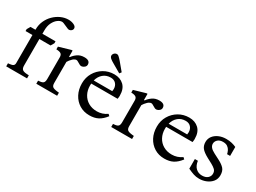

<svg xmlns="http://www.w3.org/2000/svg" viewBox="-44 -1474 2878 2155"><g transform="rotate(30 1395.0 -397.0)"><path d="M43 0V-40L64 -42Q95 -45 108.5 -55.5Q122 -66 122 -88V-452H33V-477L58 -520H122V-526Q122 -584 144.5 -634.5Q167 -685 205.5 -723Q244 -761 291.5 -782.5Q339 -804 389 -804Q428 -804 459.5 -789Q491 -774 491 -749Q491 -728 471 -715.5Q451 -703 431 -711L359 -742Q347 -747 336 -747Q311 -747 282 -725.5Q253 -704 232.5 -663Q212 -622 212 -563V-520H382V-495L357 -452H212V-108Q212 -72 229 -57.5Q246 -43 292 -41L313 -40V0Z M433 0V-40L454 -42Q488 -45 500.5 -59.5Q513 -74 513 -108V-388Q513 -420 495.5 -433Q478 -446 435 -447V-482L586 -526H600V-446H609Q630 -477 666 -502.5Q702 -528 754 -528Q827 -528 827 -474Q827 -456 813.5 -442.5Q800 -429 782 -424.5Q764 -420 748 -429L709 -451Q694 -460 677.5 -454.5Q661 -449 646.5 -435.5Q632 -422 620.5 -407Q609 -392 603 -381V-108Q603 -74 619 -60.5Q635 -47 682 -42L703 -40V0Z M1124 10Q1051 10 994.5 -25Q938 -60 906 -121Q874 -182 874 -261Q874 -337 909.5 -397.5Q945 -458 1005.5 -494Q1066 -530 1141 -530Q1217 -530 1264.5 -485Q1312 -440 1312 -354Q1312 -348 1312 -341.5Q1312 -335 1310 -324L1308 -310H966Q965 -297 965 -284Q965 -223 991 -174.5Q1017 -126 1064.5 -98.5Q1112 -71 1175 -71Q1245 -71 1305 -113L1325 -94Q1283 -39 1236.5 -14.5Q1190 10 1124 10ZM1124 -478Q1067 -478 1027.5 -444.5Q988 -411 973 -354H1213Q1216 -369 1216 -383Q1216 -424 1191.5 -451Q1167 -478 1124 -478ZM1181 -566 1069 -631Q1056 -639 1044 -646Q1032 -653 1021 -663Q1006 -676 1004.5 -693Q1003 -710 1016 -725Q1028 -739 1045.5 -741Q1063 -743 1077 -730Q1088 -720 1097.5 -710Q1107 -700 1117 -688L1199 -590Z M1404 0V-40L1425 -42Q1459 -45 1471.5 -59.5Q1484 -74 1484 -108V-388Q1484 -420 1466.5 -433Q1449 -446 1406 -447V-482L1557 -526H1571V-446H1580Q1601 -477 1637 -502.5Q1673 -528 1725 -528Q1798 -528 1798 -474Q1798 -456 1784.5 -442.5Q1771 -429 1753 -424.5Q1735 -420 1719 -429L1680 -451Q1665 -460 1648.5 -454.5Q1632 -449 1617.5 -435.5Q1603 -422 1591.5 -407Q1580 -392 1574 -381V-108Q1574 -74 1590 -60.5Q1606 -47 1653 -42L1674 -40V0Z M2095 10Q2022 10 1965.5 -25Q1909 -60 1877 -121Q1845 -182 1845 -261Q1845 -337 1880.5 -397.5Q1916 -458 1976.5 -494Q2037 -530 2112 -530Q2188 -530 2235.5 -485Q2283 -440 2283 -354Q2283 -348 2283 -341.5Q2283 -335 2281 -324L2279 -310H1937Q1936 -297 1936 -284Q1936 -223 1962 -174.5Q1988 -126 2035.5 -98.5Q2083 -71 2146 -71Q2216 -71 2276 -113L2296 -94Q2254 -39 2207.5 -14.5Q2161 10 2095 10ZM2095 -478Q2038 -478 1998.5 -444.5Q1959 -411 1944 -354H2184Q2187 -369 2187 -383Q2187 -424 2162.5 -451Q2138 -478 2095 -478Z M2547 10Q2508 10 2474.5 -1Q2441 -12 2397 -33V-158H2436Q2444 -99 2476.5 -68Q2509 -37 2558 -37Q2604 -37 2630 -60Q2656 -83 2656 -117Q2656 -150 2635.5 -169Q2615 -188 2582 -206L2518 -240Q2453 -275 2428.5 -306.5Q2404 -338 2404 -384Q2404 -427 2428.5 -459.5Q2453 -492 2495.5 -511Q2538 -530 2591 -530Q2632 -530 2664 -522Q2696 -514 2722 -502V-386H2683Q2679 -407 2668 -429.5Q2657 -452 2635 -467.5Q2613 -483 2576 -483Q2533 -483 2509 -460.5Q2485 -438 2485 -408Q2485 -384 2502 -363Q2519 -342 2558 -322L2624 -288Q2680 -260 2708.5 -229.5Q2737 -199 2737 -143Q2737 -95 2710 -61Q2683 -27 2639.5 -8.5Q2596 10 2547 10Z"/></g></svg>

Font: Hedvig Letters Serif 12pt
Style: Regular
Weight: 400
Designer: Alexander Örn & Tor Weibull
Foundry: Kanon Foundry
Version: Version 1.000; ttfautohint (v1.8.4.7-5d5b)